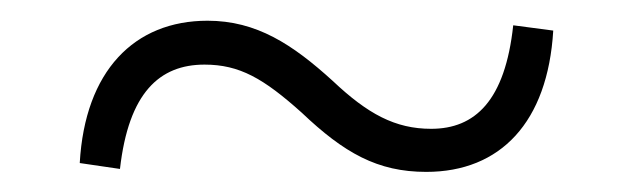

<svg xmlns="http://www.w3.org/2000/svg" viewBox="-20 -470 620 189"><path d="M307.6 -390.3C267.9 -426.4 232.5 -449.6 184.3 -449.6C112.2 -449.6 63.6 -400.2 58.5 -309.5L98.1 -303.7C106.6 -378.7 137 -406.4 181.3 -406.4C215.8 -406.4 239.4 -392.8 277 -359.1C318.7 -319.5 351.5 -300.8 399.6 -300.8C472.6 -300.8 519.2 -349.6 524.6 -439.9L485.2 -445.1C477.2 -370.8 447.6 -343.2 404.4 -343.2C369 -343.2 341.9 -357.9 307.6 -390.3Z"/></svg>

Font: Source Han Serif TW VF
Style: Regular
Weight: 250
Designer: Ryoko NISHIZUKA 西塚涼子 (kana & ideographs); Frank Grießhammer (Latin, Greek & Cyrillic); Wenlong ZHANG 张文龙 (bopomofo); San
Foundry: Adobe
Version: Version 2.002;hotconv 1.1.0;makeotfexe 2.6.0